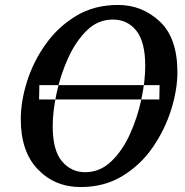

<svg xmlns="http://www.w3.org/2000/svg" viewBox="-20 -745 749 776"><path d="M138 -343 139 -401H625L624 -343ZM306 11Q402 11 475.5 -34Q549 -79 598 -150.5Q647 -222 672 -302.5Q697 -383 697 -453Q697 -592 625.5 -658.5Q554 -725 457 -725Q361 -725 288 -681Q215 -637 165 -567Q115 -497 89.5 -416.5Q64 -336 64 -263Q64 -132 133 -60.5Q202 11 306 11ZM324 -49Q268 -49 230.5 -93Q193 -137 193 -236Q193 -294 208.5 -367.5Q224 -441 255 -509.5Q286 -578 331 -622Q376 -666 436 -666Q495 -666 531 -621Q567 -576 567 -478Q567 -418 551.5 -344.5Q536 -271 505.5 -203.5Q475 -136 429.5 -92.5Q384 -49 324 -49Z"/></svg>

Font: Noto Serif SemiCondensed Semi
Style: Italic
Weight: 600
Width: 4
Italic angle: -12°
Designer: Monotype Design Team
Foundry: Monotype Imaging Inc.
Version: Version 1.901